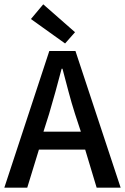

<svg xmlns="http://www.w3.org/2000/svg" viewBox="-21 -868 578 888"><path d="M426 0 373 -176H159L105 0H-1L207 -632H328L537 0ZM180 -259H353L326 -341Q310 -391 296 -444Q282 -497 268 -550H264Q250 -497 235.5 -444Q221 -391 206 -341ZM280 -667 122 -780 179 -848 326 -719Z"/></svg>

Font: Narnoor Medium
Style: Regular
Weight: 500
Designer: S. Sridhar Murthy
Foundry: SIL International
Version: Version 3.000